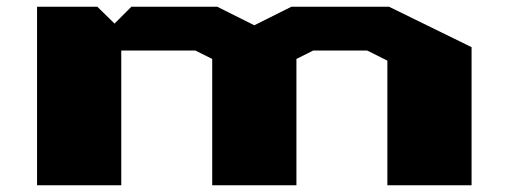

<svg xmlns="http://www.w3.org/2000/svg" viewBox="-20 -550 1500 570"><path d="M90 0V-530H269L320 -480L370 -530H625L735 -475L845 -530H1135L1380 -410V0H1130V-370L1070 -400H910L860 -375V0H610V-375L560 -400H340V0Z"/></svg>

Font: Stalin One
Style: Regular
Weight: 400
Designer: Jovanny Lemonad
Foundry: Alexey Maslov, Jovanny Lemonad
Version: Version 3.002; ttfautohint (v0.91) -l 8 -r 50 -G 200 -x 0 -w